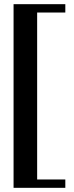

<svg xmlns="http://www.w3.org/2000/svg" viewBox="-20 -770 354 920"><path d="M45 130V-750H293V-710H158V90H293V130Z"/></svg>

Font: Roboto Serif 120pt Expanded SemiBold
Style: Regular
Weight: 600
Width: 7
Designer: Greg Gazdowicz
Foundry: Commercial Type
Version: Version 1.008